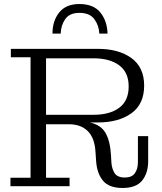

<svg xmlns="http://www.w3.org/2000/svg" viewBox="-20 -926 806 955"><path d="M241 -759Q241 -822 274.5 -864Q308 -906 375 -906Q445 -906 479 -864Q513 -822 515 -759H474Q472 -800 449 -831Q426 -862 375 -862Q326 -862 304.5 -831Q283 -800 282 -759ZM32 0V-42H132V-641H34V-683H467Q571 -683 634 -637Q697 -591 697 -500Q697 -408 633.5 -362.5Q570 -317 468 -317H426Q482 -305 505 -264.5Q528 -224 532 -155L534 -119Q536 -87 550 -65Q564 -43 601 -43Q636 -43 651 -64.5Q666 -86 666 -119V-249H717V-125Q717 -65 687 -28Q657 9 590 9Q522 9 492 -27.5Q462 -64 458 -126L455 -170Q451 -240 416.5 -274Q382 -308 323 -308H209V-42H326V0ZM445 -636H209V-355H445Q526 -355 573 -390Q620 -425 620 -496Q620 -566 573 -601Q526 -636 445 -636Z"/></svg>

Font: Montagu Slab 16pt Light
Style: Regular
Weight: 300
Designer: Florian Karsten
Foundry: Florian Karsten
Version: Version 1.000; ttfautohint (v1.8.3)